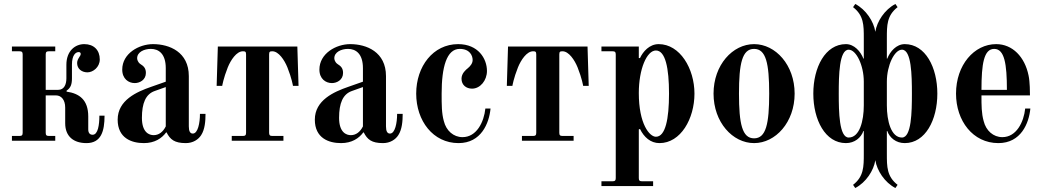

<svg xmlns="http://www.w3.org/2000/svg" viewBox="-20 -708 5254 966"><path d="M40 0H258V-24H226C214 -24 210 -28 210 -40V-228H262C288 -228 308 -206 308 -167V-88C308 -20 352 12 415 12C489 12 506 -48 506 -126H480C480 -80 473 -30 446 -30C433 -30 424 -38 424 -57V-122C424 -206 379 -238 315 -247V-252C336 -266 342 -284 342 -314V-383C342 -430 360 -446 376 -446C384 -446 386 -441 386 -437C386 -432 385 -429 378 -419C374 -413 368 -403 368 -391C368 -361 392 -344 420 -344C448 -344 482 -370 482 -409C482 -456 452 -486 404 -486C358 -486 314 -452 314 -382V-314C314 -282 302 -256 273 -256H210V-434C210 -446 214 -450 226 -450H258V-474H40V-450H78C90 -450 94 -446 94 -434V-40C94 -28 90 -24 78 -24H40Z M694 -115C694 -189 713 -234 758 -250L814 -270V-72C800 -44 779 -28 753 -28C731 -28 694 -41 694 -115ZM572 -106C572 -13 642 12 704 12C758 12 794 -12 816 -42H818C836 -6 858 12 915 12C951 12 978 -6 992 -28C1011 -57 1014 -99 1014 -135H986C986 -90 976 -36 950 -36C937 -36 930 -47 930 -72V-325C930 -447 832 -486 750 -486C679 -486 595 -439 595 -358C595 -311 627 -290 658 -290C683 -290 714 -306 714 -341C714 -364 704 -375 686 -386C673 -395 670 -409 670 -415C670 -446 705 -462 739 -462C778 -462 814 -438 814 -365V-297L740 -271C668 -246 572 -204 572 -106Z M1070 -276H1098C1098 -276 1104 -314 1126 -369C1141 -406 1170 -450 1202 -450C1214 -450 1218 -448 1218 -434V-40C1218 -28 1214 -24 1202 -24H1146V0H1406V-24H1350C1338 -24 1334 -28 1334 -40V-434C1334 -448 1338 -450 1350 -450C1382 -450 1411 -406 1426 -369C1448 -314 1454 -276 1454 -276H1482L1476 -474H1076Z M1686 -115C1686 -189 1705 -234 1750 -250L1806 -270V-72C1792 -44 1771 -28 1745 -28C1723 -28 1686 -41 1686 -115ZM1564 -106C1564 -13 1634 12 1696 12C1750 12 1786 -12 1808 -42H1810C1828 -6 1850 12 1907 12C1943 12 1970 -6 1984 -28C2003 -57 2006 -99 2006 -135H1978C1978 -90 1968 -36 1942 -36C1929 -36 1922 -47 1922 -72V-325C1922 -447 1824 -486 1742 -486C1671 -486 1587 -439 1587 -358C1587 -311 1619 -290 1650 -290C1675 -290 1706 -306 1706 -341C1706 -364 1696 -375 1678 -386C1665 -395 1662 -409 1662 -415C1662 -446 1697 -462 1731 -462C1770 -462 1806 -438 1806 -365V-297L1732 -271C1660 -246 1564 -204 1564 -106Z M2074 -237C2074 -100 2159 12 2287 12C2401 12 2441 -88 2448 -162H2422C2415 -94 2378 -18 2307 -18C2262 -18 2225 -50 2213 -99C2202 -138 2202 -181 2202 -237C2202 -370 2227 -462 2293 -462C2344 -462 2358 -428 2358 -406C2358 -389 2346 -375 2334 -365C2324 -357 2302 -339 2302 -312C2302 -280 2326 -262 2355 -262C2396 -262 2430 -303 2430 -351C2430 -413 2386 -486 2285 -486C2159 -486 2074 -374 2074 -237Z M2530 -276H2558C2558 -276 2564 -314 2586 -369C2601 -406 2630 -450 2662 -450C2674 -450 2678 -448 2678 -434V-40C2678 -28 2674 -24 2662 -24H2606V0H2866V-24H2810C2798 -24 2794 -28 2794 -40V-434C2794 -448 2798 -450 2810 -450C2842 -450 2871 -406 2886 -369C2908 -314 2914 -276 2914 -276H2942L2936 -474H2536Z M3194 -240C3194 -360 3234 -454 3280 -454C3328 -454 3346 -365 3346 -237C3346 -109 3328 -20 3280 -20C3248 -20 3194 -84 3194 -240ZM3006 204V228H3266V204H3210C3198 204 3194 200 3194 188V-57L3200 -59C3220 -18 3253 12 3298 12C3405 12 3474 -111 3474 -237C3474 -363 3401 -486 3294 -486C3247 -486 3215 -448 3200 -416H3194V-474H3006V-450H3062C3074 -450 3078 -446 3078 -434V188C3078 200 3074 204 3062 204Z M3698 -237C3698 -389 3714 -462 3774 -462C3834 -462 3850 -389 3850 -237C3850 -85 3834 -12 3774 -12C3714 -12 3698 -85 3698 -237ZM3570 -237C3570 -93 3666 12 3774 12C3882 12 3978 -93 3978 -237C3978 -381 3882 -486 3774 -486C3666 -486 3570 -381 3570 -237Z M4072 -237C4072 -105 4132 12 4236 12C4280 12 4312 -15 4324 -49H4326V65C4326 131 4326 180 4272 222L4283 238C4337 210 4376 150 4384 98C4392 150 4431 210 4485 238L4496 222C4442 180 4442 131 4442 66V-49H4444C4456 -15 4488 12 4532 12C4636 12 4696 -105 4696 -237C4696 -369 4636 -486 4532 -486C4490 -486 4458 -449 4444 -413H4442V-516C4442 -581 4442 -630 4496 -672L4485 -688C4431 -660 4392 -600 4384 -548C4376 -600 4337 -660 4283 -688L4272 -672C4326 -630 4326 -582 4326 -516V-413H4324C4310 -449 4278 -486 4236 -486C4132 -486 4072 -369 4072 -237ZM4200 -237C4200 -329 4202 -458 4250 -458C4288 -458 4326 -379 4326 -297V-178C4326 -100 4305 -16 4250 -16C4202 -16 4200 -144 4200 -237ZM4442 -178V-297C4442 -379 4480 -458 4518 -458C4566 -458 4568 -329 4568 -237C4568 -144 4566 -16 4518 -16C4463 -16 4442 -100 4442 -178Z M4790 -237C4790 -100 4875 12 5003 12C5117 12 5157 -88 5164 -162H5138C5131 -94 5094 -18 5023 -18C4978 -18 4941 -50 4929 -99C4918 -138 4918 -177 4918 -228H5162C5162 -240 5162 -296 5155 -328C5136 -422 5074 -486 4992 -486C4881 -486 4790 -381 4790 -237ZM4918 -256C4918 -386 4930 -462 4982 -462C5034 -462 5046 -386 5046 -256Z"/></svg>

Font: Old Standard
Style: Bold
Weight: 700
Designer: Alexey Kryukov <alexios@thessalonica.org.ru>
Version: Version 2.0.2